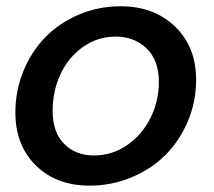

<svg xmlns="http://www.w3.org/2000/svg" viewBox="-20 -580 678 609"><path d="M602.1 -327.1Q602.1 -257.3 575.7 -195.1Q549.3 -132.8 504.4 -88.1Q459.5 -43.5 396.7 -17.3Q334 8.8 264.2 8.8Q158.7 8.8 93.8 -55.2Q28.8 -119.1 28.8 -223.1Q28.8 -292.5 54.2 -354.5Q79.6 -416.5 123.5 -461.7Q167.5 -506.8 229.7 -533.4Q292 -560.1 362.8 -560.1Q468.8 -560.1 535.4 -495.6Q602.1 -431.2 602.1 -327.1ZM147 -228Q147 -160.6 183.3 -123.8Q219.7 -86.9 277.8 -86.9Q335.4 -86.9 383.1 -119.6Q430.7 -152.3 457.3 -205.8Q483.9 -259.3 483.9 -319.8Q483.9 -388.7 445.1 -426.3Q406.2 -463.9 347.2 -463.9Q289.1 -463.9 242.7 -430.7Q196.3 -397.5 171.6 -344Q147 -290.5 147 -228Z"/></svg>

Font: Poppins Medium
Style: Italic
Weight: 500
Italic angle: -10°
Designer: Ninad Kale (Devanagari), Jonny Pinhorn (Latin)
Foundry: Indian Type Foundry
Version: Version 3.200;PS 1.000;hotconv 16.6.54;makeotf.lib2.5.65590